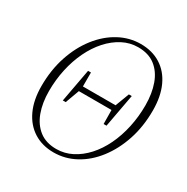

<svg xmlns="http://www.w3.org/2000/svg" viewBox="-160 -826 953 978"><g transform="rotate(30 316.5 -336.5)"><path d="M192 -239 228 -434H245V-344L242 -329L209 -239ZM432 -239 431 -329 434 -344 468 -434H485L449 -239ZM283 14Q216 14 166 -17.5Q116 -49 88.5 -108Q61 -167 61 -249Q61 -343 87.5 -423Q114 -503 160.5 -562.5Q207 -622 267 -654.5Q327 -687 393 -687Q461 -687 511 -655.5Q561 -624 588 -565Q615 -506 615 -424Q615 -329 588.5 -249.5Q562 -170 516 -110.5Q470 -51 410 -18.5Q350 14 283 14ZM286 -8Q334 -8 377 -30Q420 -52 455.5 -91Q491 -130 516.5 -183Q542 -236 555.5 -298.5Q569 -361 569 -427Q569 -497 549.5 -551Q530 -605 490.5 -635.5Q451 -666 390 -666Q342 -666 299 -643.5Q256 -621 220.5 -581.5Q185 -542 159.5 -489Q134 -436 120.5 -374Q107 -312 107 -246Q107 -177 126.5 -123.5Q146 -70 185.5 -39Q225 -8 286 -8ZM225 -321 231 -352H452L445 -321Z"/></g></svg>

Font: Source Serif 4 48pt Light
Style: Italic
Weight: 300
Italic angle: -12°
Designer: Frank Grießhammer
Foundry: Adobe Systems Incorporated
Version: Version 4.004;hotconv 1.0.116;makeotfexe 2.5.65601